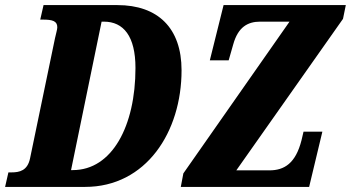

<svg xmlns="http://www.w3.org/2000/svg" viewBox="-41 -734 1378 754"><path d="M-21 0H293C533 0 672 -216 672 -458C672 -624 579 -714 420 -714H130L117 -657H127C164 -657 184 -652 184 -627C184 -618 179 -603 175 -584L77 -112C67 -64 36 -57 4 -57H-8ZM669 0H1173L1225 -217H1151L1143 -183C1120 -93 1076 -65 1017 -65H887L1306 -660L1317 -714H837L783 -497H857L875 -560C894 -628 932 -649 981 -649H1096L679 -53ZM245 -66H238L358 -649H367C444 -649 491 -592 491 -467C491 -239 399 -66 245 -66Z"/></svg>

Font: Noto Serif ExtraCondensed Black
Style: Italic
Weight: 900
Width: 2
Italic angle: -12°
Designer: Monotype Design Team
Foundry: Monotype Imaging Inc.
Version: Version 2.014